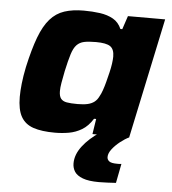

<svg xmlns="http://www.w3.org/2000/svg" viewBox="-52 -564 726 812"><g transform="rotate(5 311.5 -158.5)"><path d="M194 8Q138 8 102.5 -4Q67 -16 50 -46Q33 -76 33 -130Q33 -155 36.5 -187Q40 -219 48 -258Q65 -335 84 -385.5Q103 -436 128.5 -465Q154 -494 189 -505.5Q224 -517 271 -517Q308 -517 340 -512.5Q372 -508 396 -494.5Q420 -481 432 -453H440L459 -510H617L509 0H353L363 -65H354Q334 -33 308 -17.5Q282 -2 253 3Q224 8 194 8ZM279 -121Q305 -121 322 -125Q339 -129 350.5 -138Q362 -147 369 -162Q375 -172 381 -189Q387 -206 392 -225.5Q397 -245 402 -265.5Q407 -286 409.5 -304Q412 -322 412 -334Q412 -365 395 -377Q378 -389 334 -389Q303 -389 284 -385Q265 -381 252.5 -368Q240 -355 231.5 -328Q223 -301 213 -255Q207 -225 203.5 -204.5Q200 -184 200 -169Q200 -148 208 -137.5Q216 -127 233 -124Q250 -121 279 -121ZM398 200Q354 200 329 190.5Q304 181 294 165.5Q284 150 284 130Q284 93 311.5 57Q339 21 386 -10L510 0Q491 9 471.5 24.5Q452 40 438.5 57.5Q425 75 425 91Q425 102 434 109Q443 116 468 116Q471 116 475 116Q479 116 486 115L470 197Q454 198 434 199Q414 200 398 200Z"/></g></svg>

Font: Saira SemiExpanded
Style: Bold Italic
Weight: 700
Width: 6
Italic angle: -12°
Designer: Hector Gatti with collaboration of the Omnibus-Type team
Foundry: Omnibus-Type
Version: Version 1.101